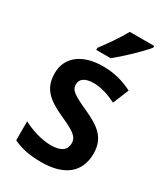

<svg xmlns="http://www.w3.org/2000/svg" viewBox="-192 -852 826 948"><g transform="rotate(30 221.5 -378.0)"><path d="M399 -756V-766H260C236 -721 194 -661 161 -618V-606H243C290 -643 369 -718 399 -756ZM406 -156C406 -245 352 -283 267 -322C180 -361 159 -376 159 -409C159 -440 185 -458 233 -458C277 -458 320 -443 363 -422L400 -512C347 -539 294 -553 233 -553C117 -553 41 -499 41 -404C41 -317 89 -278 179 -237C270 -197 287 -178 287 -145C287 -109 261 -86 202 -86C149 -86 87 -106 42 -130V-22C87 0 136 10 202 10C333 10 406 -48 406 -156Z"/></g></svg>

Font: Noto Sans Arabic SemCond SemBd
Style: Regular
Weight: 600
Width: 4
Designer: Monotype Design Team, Nadine Chahine, Nizar Qandah and Khaled Hosny
Foundry: Monotype Imaging Inc.
Version: Version 2.012